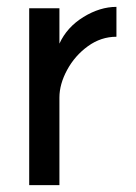

<svg xmlns="http://www.w3.org/2000/svg" viewBox="-20 -536 395 559"><path d="M319 -516V-429Q274 -429 236 -401.5Q198 -374 175.5 -332.5Q153 -291 153 -252V3H65V-512H153V-409Q175 -457 223 -486.5Q271 -516 319 -516Z"/></svg>

Font: SUIT Medium
Style: Regular
Weight: 500
Designer: Sunn Youn; Korean Glyphs from Source Han Sans (Sandoll Communications; Soo-young Jang, Joo-yeon Kang)
Foundry: Sunn
Version: Version 1.120